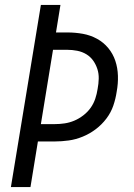

<svg xmlns="http://www.w3.org/2000/svg" viewBox="-20 -755 540 775"><path d="M24 0 145 -735H224L206 -624H252Q284 -624 314.5 -618.5Q345 -613 371.5 -598.5Q398 -584 417 -561Q436 -538 445.5 -509.5Q455 -481 456 -449Q457 -417 451 -385Q447 -357 437.5 -329Q428 -301 409.5 -276.5Q391 -252 366.5 -233.5Q342 -215 314 -203.5Q286 -192 257.5 -188Q229 -184 201 -184H133L103 0ZM145 -254H201Q221 -254 241 -257Q261 -260 280 -268Q299 -276 316.5 -289.5Q334 -303 346 -320Q358 -337 364.5 -356.5Q371 -376 374 -396Q378 -417 378.5 -437.5Q379 -458 373 -476.5Q367 -495 356 -510.5Q345 -526 328.5 -536Q312 -546 292 -550Q272 -554 251 -554H194Z"/></svg>

Font: Iosevka Algr
Style: Italic
Weight: 400
Italic angle: -9°
Monospace: yes
Designer: Belleve Invis
Foundry: Belleve Invis
Version: Version 26.0.2; ttfautohint (v1.8.3)